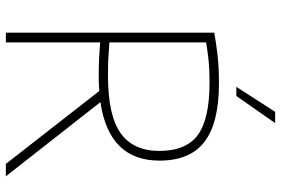

<svg xmlns="http://www.w3.org/2000/svg" viewBox="-176 -808 984 673"><g transform="rotate(90 316.5 -472.0)"><path d="M95 0V-730.5Q133 -737.5 175 -742.2Q217 -747 272.5 -747Q411 -747 477.2 -696.5Q543.5 -646 543.5 -538.5Q543.5 -361.5 338.5 -331.5L598.5 0H555L299.5 -327.5Q274 -325.5 245.5 -325.5Q209.5 -325.5 183.2 -327Q157 -328.5 129 -330.5V0ZM244.5 -358Q385.5 -358 447.5 -402.5Q509.5 -447 509.5 -537.5Q509.5 -632 453.5 -673Q397.5 -714 270.5 -714Q226 -714 194 -710.8Q162 -707.5 129 -702V-363Q162 -360.5 185.8 -359.2Q209.5 -358 244.5 -358ZM285 -808 372.5 -944H412L317 -808Z"/></g></svg>

Font: Encode Sans Th
Style: Regular
Weight: 100
Designer: Multiple Designers
Foundry: Impallari Type
Version: Version 3.002; ttfautohint (v1.8.3) -l 8 -r 50 -G 200 -x 14 